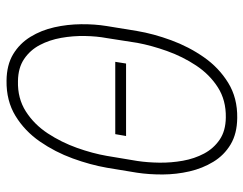

<svg xmlns="http://www.w3.org/2000/svg" viewBox="-102 -660 771 608"><g transform="rotate(90 284.0 -355.5)"><path d="M410.2 -368.7 404.3 -334.5H175.3L180.7 -368.7ZM526.4 -403.3 510.7 -308.1Q501.5 -255.4 481.2 -199.7Q460.9 -144 427.7 -95.9Q394.5 -47.9 346.7 -18.6Q298.8 10.7 234.9 9.8Q185.1 9.3 151.1 -11.2Q117.2 -31.7 96.2 -65.9Q75.2 -100.1 65.9 -141.6Q56.6 -183.1 56.2 -226.1Q55.7 -269 62 -307.6L77.6 -403.3Q86.4 -455.6 106.9 -511.5Q127.4 -567.4 160.6 -615Q193.8 -662.6 241.7 -692.1Q289.6 -721.7 353 -720.7Q402.8 -720.2 437 -699.7Q471.2 -679.2 491.9 -645Q512.7 -610.8 522.2 -569.6Q531.7 -528.3 532 -484.9Q532.2 -441.4 526.4 -403.3ZM473.1 -307.6 489.3 -404.8Q494.1 -436.5 494.6 -474.1Q495.1 -511.7 488.5 -548.6Q481.9 -585.4 465.8 -615.7Q449.7 -646 421.9 -665Q394 -684.1 351.6 -684.6Q296.9 -685.5 256.1 -659.4Q215.3 -633.3 187 -590.6Q158.7 -547.9 141.1 -498.5Q123.5 -449.2 115.2 -404.3L100.1 -307.6Q94.2 -276.4 93.5 -238.5Q92.8 -200.7 99.4 -163.3Q106 -126 122.1 -95.5Q138.2 -64.9 166.3 -45.9Q194.3 -26.9 236.3 -26.4Q291 -24.9 332.3 -51.3Q373.5 -77.6 401.9 -120.8Q430.2 -164.1 447.8 -213.4Q465.3 -262.7 473.1 -307.6Z"/></g></svg>

Font: Roboto Condensed ExtraLight
Style: Italic
Weight: 250
Italic angle: -12°
Designer: Christian Robertson
Foundry: Google
Version: Version 3.008; 2023